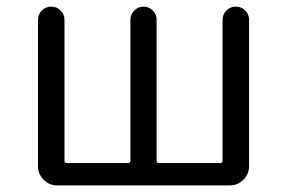

<svg xmlns="http://www.w3.org/2000/svg" viewBox="-20 -560 866 580"><path d="M152.3 0Q128.9 0 111.8 -17.1Q94.7 -34.2 94.7 -57.6V-500Q94.7 -516.6 106.4 -528.3Q118.2 -540 134.8 -540Q151.4 -540 163.1 -528.3Q174.8 -516.6 174.8 -500V-74.2Q174.8 -67.4 182.6 -67.4H366.2Q374 -67.4 374 -74.2V-501Q374 -516.6 385.7 -528.3Q397.5 -540 413.6 -540Q429.7 -540 441.4 -528.3Q453.1 -516.6 453.1 -501V-74.2Q453.1 -67.4 460 -67.4H644.5Q652.3 -67.4 652.3 -74.2V-500Q652.3 -516.6 664.1 -528.3Q675.8 -540 692.4 -540Q709 -540 720.7 -528.3Q732.4 -516.6 732.4 -500V-57.6Q732.4 -34.2 715.3 -17.1Q698.2 0 674.8 0Z"/></svg>

Font: Gen Jyuu Gothic Normal
Style: Regular
Weight: 300
Designer: [Source Han Sans]
Ryoko NISHIZUKA  (kana & ideographs); Paul D. Hunt (Latin, Greek & Cyrillic); Wenlong ZHANG  (bopomofo
Version: Version 1.002.20150607